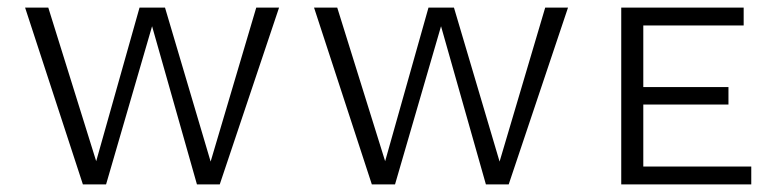

<svg xmlns="http://www.w3.org/2000/svg" viewBox="-20 -485 2040 505"><path d="M714 -465 558 0H498L380 -416L259 0H198L46 -465H107L233 -61L347 -465H414L534 -60L654 -465Z M1474 -465 1318 0H1258L1140 -416L1019 0H958L806 -465H867L993 -61L1107 -465H1174L1294 -60L1414 -465Z M1956 -47V0H1614V-465H1936V-418H1672V-256H1896V-210H1672V-47Z"/></svg>

Font: Ysabeau SC Semilight
Style: Regular
Weight: 300
Designer: Christian Thalmann (Catharsis Fonts)
Version: Version 0.003